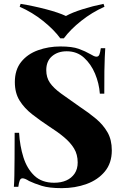

<svg xmlns="http://www.w3.org/2000/svg" viewBox="-20 -962 638 996"><path d="M293 -721Q355 -721 389 -708.5Q423 -696 447 -682Q459 -675 466.5 -671.5Q474 -668 481 -668Q491 -668 495.5 -679Q500 -690 503 -712H526Q525 -692 523.5 -665Q522 -638 521.5 -593.5Q521 -549 521 -476H498Q494 -530 473 -580Q452 -630 415.5 -663Q379 -696 326 -696Q280 -696 250 -670.5Q220 -645 220 -598Q220 -560 239 -532.5Q258 -505 296.5 -477Q335 -449 394 -408Q441 -377 478 -346Q515 -315 537.5 -276Q560 -237 560 -182Q560 -116 524 -72.5Q488 -29 429 -7.5Q370 14 300 14Q235 14 196.5 2Q158 -10 131 -23Q109 -37 97 -37Q87 -37 82.5 -26Q78 -15 75 7H52Q54 -18 54.5 -51.5Q55 -85 55.5 -138Q56 -191 56 -273H79Q83 -205 101.5 -146Q120 -87 158.5 -50.5Q197 -14 261 -14Q297 -14 324 -26Q351 -38 367 -61.5Q383 -85 383 -119Q383 -161 364 -192Q345 -223 312 -250.5Q279 -278 235 -306Q188 -337 147 -369Q106 -401 81.5 -440.5Q57 -480 57 -536Q57 -600 90 -641Q123 -682 177.5 -701.5Q232 -721 293 -721ZM517 -942 522 -927Q457 -898 401 -853.5Q345 -809 311 -763H293Q260 -808 204 -853Q148 -898 82 -927L87 -942Q154 -931 219 -914Q284 -897 322 -879Q354 -897 408 -914Q462 -931 517 -942Z"/></svg>

Font: Playfair Display ExtraBold
Style: Regular
Weight: 800
Designer: Claus Eggers Sørensen
Foundry: Claus Eggers Sørensen
Version: Version 1.203